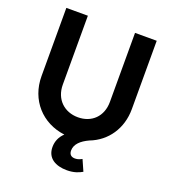

<svg xmlns="http://www.w3.org/2000/svg" viewBox="-159 -820 1015 1140"><g transform="rotate(20 348.0 -250.5)"><path d="M395 202C439 202 468 190 491 177L460 107C449 113 435 120 417 120C391 120 379 106 379 83C379 43 411 13 461 -10C566 -50 634 -148 634 -271V-703H497V-267C497 -174 435 -116 349 -116C264 -116 199 -174 199 -268V-703H63V-272C63 -122 164 -10 309 8C282 33 268 65 268 101C268 172 324 202 395 202Z"/></g></svg>

Font: MV Cash SemiBold
Style: Regular
Weight: 600
Designer: Rodrigo Fuenzalida
Foundry: fragTYPE
Version: Version 1.100;Glyphs 3.1.2 (3151)